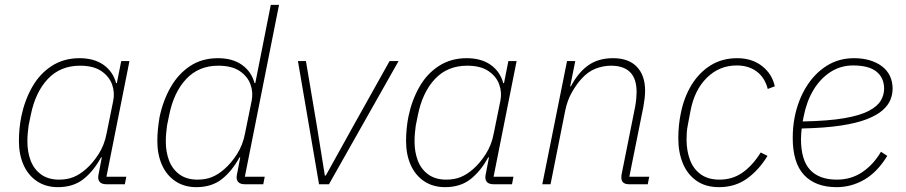

<svg xmlns="http://www.w3.org/2000/svg" viewBox="-20 -760 3738 792"><path d="M495 0H419Q402 0 393.5 -7.5Q385 -15 385 -29Q385 -34 386 -38.5Q387 -43 388 -48L400 -111H397Q366 -54 324 -21Q282 12 219 12Q169 12 132.5 -12.5Q96 -37 77 -80Q58 -123 58 -178Q58 -204 60.5 -229.5Q63 -255 68 -280Q82 -347 113 -401.5Q144 -456 193.5 -488Q243 -520 308 -520Q368 -520 407 -492.5Q446 -465 459 -417H462L480 -508H514L419 -31H501ZM224 -19Q257 -19 283 -29.5Q309 -40 334 -62Q362 -86 386.5 -124Q411 -162 420 -211L447 -344Q454 -378 442.5 -411Q431 -444 398.5 -466.5Q366 -489 310 -489Q229 -489 177.5 -434.5Q126 -380 107 -286L98 -242Q96 -227 94.5 -211Q93 -195 93 -176Q93 -133 106.5 -97.5Q120 -62 149.5 -40.5Q179 -19 224 -19Z M1066 0H990Q973 0 964.5 -7.5Q956 -15 956 -29Q956 -34 957 -38.5Q958 -43 959 -48L971 -111H968Q937 -54 895 -21Q853 12 790 12Q740 12 703.5 -12.5Q667 -37 648 -80Q629 -123 629 -178Q629 -203 631.5 -227.5Q634 -252 638 -276Q652 -344 683.5 -399.5Q715 -455 764 -487.5Q813 -520 879 -520Q939 -520 978 -492.5Q1017 -465 1030 -417H1033L1097 -740H1131L990 -31H1072ZM795 -19Q828 -19 854 -29.5Q880 -40 905 -62Q933 -86 957.5 -124Q982 -162 991 -211L1018 -344Q1025 -378 1013.5 -411Q1002 -444 969.5 -466.5Q937 -489 880 -489Q800 -489 748.5 -434.5Q697 -380 678 -286L669 -242Q667 -227 665.5 -211Q664 -195 664 -176Q664 -133 677.5 -97.5Q691 -62 720.5 -40.5Q750 -19 795 -19Z M1337 0H1296L1209 -508H1242L1286 -247L1320 -36H1324L1441 -247L1587 -508H1624Z M2092 0H2016Q1999 0 1990.5 -7.5Q1982 -15 1982 -29Q1982 -34 1983 -38.5Q1984 -43 1985 -48L1997 -111H1994Q1963 -54 1921 -21Q1879 12 1816 12Q1766 12 1729.5 -12.5Q1693 -37 1674 -80Q1655 -123 1655 -178Q1655 -204 1657.5 -229.5Q1660 -255 1665 -280Q1679 -347 1710 -401.5Q1741 -456 1790.5 -488Q1840 -520 1905 -520Q1965 -520 2004 -492.5Q2043 -465 2056 -417H2059L2077 -508H2111L2016 -31H2098ZM1821 -19Q1854 -19 1880 -29.5Q1906 -40 1931 -62Q1959 -86 1983.5 -124Q2008 -162 2017 -211L2044 -344Q2051 -378 2039.5 -411Q2028 -444 1995.5 -466.5Q1963 -489 1907 -489Q1826 -489 1774.5 -434.5Q1723 -380 1704 -286L1695 -242Q1693 -227 1691.5 -211Q1690 -195 1690 -176Q1690 -133 1703.5 -97.5Q1717 -62 1746.5 -40.5Q1776 -19 1821 -19Z M2251 0H2217L2319 -508H2353L2332 -404H2335Q2365 -461 2406.5 -490.5Q2448 -520 2509 -520Q2573 -520 2607 -484.5Q2641 -449 2641 -386Q2641 -371 2639 -353.5Q2637 -336 2634 -320L2576 -31H2658L2652 0H2575Q2560 0 2551.5 -6.5Q2543 -13 2543 -28Q2543 -33 2543.5 -37Q2544 -41 2545 -45L2600 -320Q2603 -336 2604.5 -353Q2606 -370 2606 -380Q2606 -435 2579.5 -462Q2553 -489 2500 -489Q2468 -489 2436 -476.5Q2404 -464 2376 -432Q2358 -412 2339.5 -380Q2321 -348 2312 -306Z M2946 12Q2891 12 2853.5 -14Q2816 -40 2797 -85.5Q2778 -131 2778 -189Q2778 -216 2780.5 -241.5Q2783 -267 2788 -291Q2801 -358 2832.5 -409.5Q2864 -461 2911.5 -490.5Q2959 -520 3021 -520Q3082 -520 3123.5 -487.5Q3165 -455 3176 -404L3147 -393Q3135 -440 3101.5 -465Q3068 -490 3019 -490Q2947 -490 2895.5 -439Q2844 -388 2828 -301L2817 -243Q2814 -227 2813 -214.5Q2812 -202 2812 -185Q2812 -139 2826 -101Q2840 -63 2870.5 -41Q2901 -19 2948 -19Q3002 -19 3043.5 -48.5Q3085 -78 3118 -131L3146 -117Q3110 -58 3061 -23Q3012 12 2946 12Z M3431 12Q3344 12 3297 -38Q3250 -88 3250 -191Q3250 -213 3252 -235Q3254 -257 3258 -277Q3272 -347 3306 -402Q3340 -457 3390 -488.5Q3440 -520 3503 -520Q3538 -520 3567 -511.5Q3596 -503 3617.5 -487Q3639 -471 3650.5 -447.5Q3662 -424 3662 -394Q3662 -371 3653 -348.5Q3644 -326 3621 -305.5Q3598 -285 3556 -268.5Q3514 -252 3448 -242Q3382 -232 3287 -230Q3286 -222 3285 -208.5Q3284 -195 3284 -187Q3284 -100 3321.5 -59.5Q3359 -19 3432 -19Q3491 -19 3537 -50Q3583 -81 3614 -134L3640 -117Q3599 -50 3545.5 -19Q3492 12 3431 12ZM3499 -490Q3447 -490 3405 -462.5Q3363 -435 3335 -388Q3307 -341 3295 -279L3291 -259Q3397 -261 3463 -272.5Q3529 -284 3564.5 -303Q3600 -322 3613.5 -345.5Q3627 -369 3627 -394Q3627 -439 3595.5 -464.5Q3564 -490 3499 -490Z"/></svg>

Font: IBM Plex Sans ExtraLight
Style: Italic
Weight: 250
Italic angle: -11.31°
Designer: Mike Abbink, Paul van der Laan, Pieter van Rosmalen
Foundry: Bold Monday
Version: Version 3.201